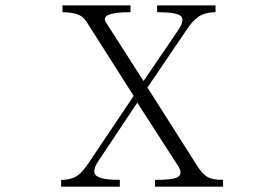

<svg xmlns="http://www.w3.org/2000/svg" viewBox="-20 -698 1040 719"><path d="M209 1H428.7V-24.4Q361.3 -24.4 341.8 -39.1Q323.2 -52.7 343.8 -87.9L494.1 -313.5L648.4 -74.2Q666 -43.9 642.6 -33.2Q624 -24.4 560.5 -24.4V1H815.4V-24.4Q777.3 -24.4 758.8 -34.2Q738.3 -44.9 717.8 -78.1L532.2 -370.1L675.8 -582Q700.2 -620.1 723.6 -635.7Q750 -652.3 787.1 -652.3V-677.7H568.4V-652.3Q638.7 -652.3 656.2 -638.7Q672.9 -626 650.4 -589.8L517.6 -394.5L377.9 -612.3Q363.3 -633.8 389.6 -643.6Q413.1 -652.3 468.8 -652.3V-677.7H213.9V-652.3Q257.8 -652.3 280.3 -639.6Q296.9 -630.9 308.6 -609.4L480.5 -338.9L315.4 -92.8Q290 -54.7 273.4 -43Q250 -24.4 209 -24.4Z"/></svg>

Font: BatangChe
Style: Regular
Weight: 400
Monospace: yes
Version: Version 2.21